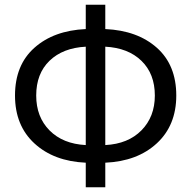

<svg xmlns="http://www.w3.org/2000/svg" viewBox="-20 -756 802 806"><path d="M422 30H340V-73Q206 -79 124.5 -154Q43 -229 43 -355Q43 -483 124.5 -555.5Q206 -628 340 -634V-736H422V-634Q557 -628 638.5 -555.5Q720 -483 720 -355Q720 -230 638.5 -154.5Q557 -79 422 -73ZM340 -147V-560Q244 -555 188 -501Q132 -447 132 -355Q132 -265 188 -208.5Q244 -152 340 -147ZM422 -147Q518 -152 574 -209Q630 -266 630 -355Q630 -446 574 -500.5Q518 -555 422 -560Z"/></svg>

Font: LXGW 975 Gothic SC
Style: Regular
Weight: 400
Version: Version 2.01;February 25, 2021